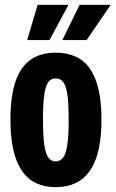

<svg xmlns="http://www.w3.org/2000/svg" viewBox="-20 -761 476 791"><path d="M209 10Q164 10 129 -6.5Q94 -23 70.5 -57Q47 -91 35 -143.5Q23 -196 23 -269Q23 -363 43.5 -424Q64 -485 105.5 -514.5Q147 -544 209 -544Q256 -544 291.5 -528Q327 -512 350.5 -478Q374 -444 386 -392Q398 -340 398 -269Q398 -172 376.5 -110.5Q355 -49 313 -19.5Q271 10 209 10ZM209 -96Q228 -96 240 -111.5Q252 -127 257.5 -164.5Q263 -202 263 -267Q263 -318 260 -351Q257 -384 250 -403.5Q243 -423 233 -430.5Q223 -438 209 -438Q191 -438 179.5 -423.5Q168 -409 162.5 -372Q157 -335 157 -267Q157 -218 160 -185Q163 -152 169.5 -132.5Q176 -113 186 -104.5Q196 -96 209 -96ZM92 -596 135 -741H262L184 -596ZM237 -596 308 -741H436L337 -596Z"/></svg>

Font: Mona Sans Condensed
Style: Bold
Weight: 700
Width: 3
Designer: Deni Anggara
Foundry: GitHub
Version: Version 2.000